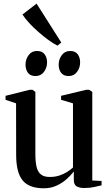

<svg xmlns="http://www.w3.org/2000/svg" viewBox="-20 -1004 586 1034"><path d="M434 8.5Q407.5 8.5 392.5 -0.5Q377.5 -9.5 377.5 -35V-80.5Q361.5 -59.5 337.8 -38.5Q314 -17.5 283.5 -3.8Q253 10 216.5 10Q136.5 10 101.8 -32.5Q67 -75 67 -170L66.5 -447.5L10 -466.5V-488L140 -520.5H155L170.5 -509V-173.5Q170.5 -133.5 176.8 -106.2Q183 -79 199.8 -65Q216.5 -51 247.5 -51Q276 -51 299.2 -58.5Q322.5 -66 341 -77.8Q359.5 -89.5 373 -102V-447.5L309 -466.5V-488L444.5 -520.5H460L477 -509V-32L527 -29.5V-6Q510 -2 487 3.2Q464 8.5 434 8.5ZM171 -594.5Q143.5 -594.5 130.5 -612Q117.5 -629.5 117.5 -655.5Q117.5 -685 134.2 -707.2Q151 -729.5 178.5 -729.5H179.5Q207 -729.5 220.2 -711.8Q233.5 -694 233.5 -668Q233.5 -639.5 216.8 -617Q200 -594.5 172 -594.5ZM349.5 -594.5Q322 -594.5 309 -612Q296 -629.5 296 -655.5Q296 -685 312.8 -707.2Q329.5 -729.5 357 -729.5H358Q385.5 -729.5 398.5 -711.8Q411.5 -694 411.5 -668Q411.5 -639.5 395 -617Q378.5 -594.5 350.5 -594.5ZM289 -758.5Q267 -769.5 240.2 -789Q213.5 -808.5 186.8 -832Q160 -855.5 137.2 -880Q114.5 -904.5 101 -926L177 -984.5L310 -775L290 -758.5Z"/></svg>

Font: Merriweather 120pt Medium
Style: Regular
Weight: 500
Version: Version 2.100